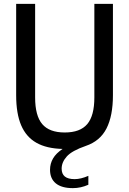

<svg xmlns="http://www.w3.org/2000/svg" viewBox="-20 -760 666 992"><path d="M563.5 -740V-268Q563.5 -161.5 530.2 -96.2Q497 -31 423 -6Q352 18.5 325.2 48.2Q298.5 78 298.5 111.5Q298.5 138.5 315 152Q331.5 165.5 366 165.5Q397.5 165.5 436.5 148.5V194.5Q397.5 212 356.5 212Q298.5 212 268.5 187.5Q238.5 163 238.5 117Q238.5 85.5 254 58.8Q269.5 32 303.5 9.5Q220.5 7.5 167.8 -22.5Q115 -52.5 89.2 -113Q63.5 -173.5 63.5 -268V-740H161.5V-256.5Q161.5 -162 198.2 -118.8Q235 -75.5 314.5 -75.5Q394 -75.5 430.8 -118.8Q467.5 -162 467.5 -256.5V-740Z"/></svg>

Font: Encode Sans Condensed Medium
Style: Regular
Weight: 500
Width: 3
Designer: Multiple Designers
Foundry: Impallari Type
Version: Version 2.000